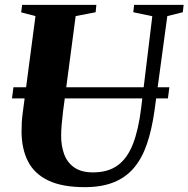

<svg xmlns="http://www.w3.org/2000/svg" viewBox="-20 -763 778 793"><path d="M671 -696.5 618 -305.5Q607 -227.5 586.8 -168.2Q566.5 -109 533 -69.5Q499.5 -30 449.5 -10Q399.5 10 330.5 10Q237 10 179.5 -17.5Q122 -45 95.8 -96.2Q69.5 -147.5 69 -218.5Q69 -237.5 70 -257.2Q71 -277 74 -298L126.5 -696.5L67.5 -712L71.5 -743H378L375 -712.5L292.5 -696.5L240.5 -303.5Q237 -275.5 234.8 -249.5Q232.5 -223.5 232.5 -201.5Q232.5 -160.5 245 -126.2Q257.5 -92 286.5 -71.5Q315.5 -51 364.5 -51Q426 -51 465.8 -79.8Q505.5 -108.5 528.8 -167.5Q552 -226.5 563 -317L609 -696L530.5 -712.5L534 -743H738.5L735 -712.5ZM679.5 -402.5 673.5 -356.5H29.5L35.5 -402.5Z"/></svg>

Font: Merriweather 96pt ExtraBold
Style: Italic
Weight: 800
Italic angle: -7.8°
Version: Version 2.101